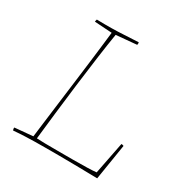

<svg xmlns="http://www.w3.org/2000/svg" viewBox="-153 -769 865 899"><g transform="rotate(30 279.5 -320.0)"><path d="M39 6Q38 4 37 -0.5Q36 -5 37 -9L135 -18Q138 -45 144.5 -94Q151 -143 158.5 -204Q166 -265 174.5 -329Q183 -393 190 -452Q197 -511 202.5 -555.5Q208 -600 210 -621L116 -627Q116 -630 117 -633.5Q118 -637 119 -640Q163 -639 197.5 -639.5Q232 -640 266 -642Q300 -644 342 -646Q344 -643 342 -632Q314 -630 286.5 -627Q259 -624 231 -622Q221 -562 210.5 -485Q200 -408 189.5 -324.5Q179 -241 170 -161.5Q161 -82 154 -18Q166 -17 197 -16.5Q228 -16 269 -16Q310 -16 351.5 -16Q393 -16 426.5 -17Q460 -18 476 -20L510 -193Q517 -193 523 -190L492 3Q435 2 380 1Q325 0 284 0Q240 0 209.5 0Q179 0 154 0.5Q129 1 102 2Q75 3 39 6Z"/></g></svg>

Font: Labrada Thin
Style: Italic
Weight: 100
Italic angle: -7°
Designer: Mercedes Jáuregui
Foundry: Omnibus-Type Team
Version: Version 1.000; ttfautohint (v1.8.4.7-5d5b)